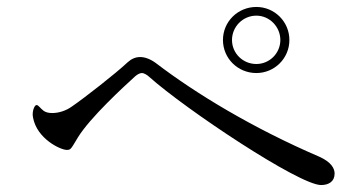

<svg xmlns="http://www.w3.org/2000/svg" viewBox="-20 -655 1040 552"><path d="M717 -445C769 -445 812 -487 812 -540C812 -592 770 -635 717 -635C664 -635 621 -593 621 -540C621 -487 664 -445 717 -445ZM717 -471C678 -471 647 -502 647 -540C647 -578 678 -610 717 -610C755 -610 786 -578 786 -540C786 -502 755 -471 717 -471ZM903 -123C925 -123 942 -133 942 -156C942 -171 932 -189 899 -204C706 -287 543 -386 429 -473C413 -485 397 -491 383 -491C370 -491 358 -486 347 -476C312 -443 222 -373 187 -349C169 -336 148 -330 130 -330C120 -330 112 -332 106 -336C95 -344 91 -353 85 -353C80 -353 74 -340 74 -326C74 -324 74 -323 75 -317C86 -256 154 -224 172 -224C184 -224 184 -227 204 -260C239 -317 336 -406 369 -436C376 -442 383 -445 388 -445C395 -445 405 -438 409 -434C513 -341 840 -123 903 -123Z"/></svg>

Font: Shippori Mincho OTF
Style: Regular
Weight: 400
Designer: FONTDASU
Foundry: FONTDASU / Google Inc. / but / Adobe
Version: Version 3.300;hotconv 1.0.109;makeotfexe 2.5.65596